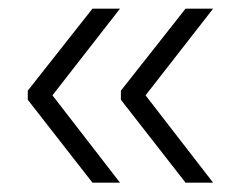

<svg xmlns="http://www.w3.org/2000/svg" viewBox="-20 -458 530 432"><path d="M307.5 -243.5 459.5 -47H397.5L252 -233.5V-254L397.5 -438.5H459.5ZM98 -243.5 250 -47H188L42.5 -233.5V-254L188 -438.5H250Z"/></svg>

Font: Anek Telugu Medium Light
Style: Regular
Weight: 300
Version: Version 1.003